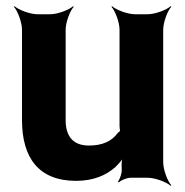

<svg xmlns="http://www.w3.org/2000/svg" viewBox="-20 -574 599 620"><path d="M267 -104C216 -104 192 -134 192 -186V-478C192 -502 206 -539 218 -552L216 -554C203 -542 166 -528 142 -528H101C77 -528 40 -542 27 -554L25 -552C37 -539 51 -502 51 -478V-187C51 -64 105 10 226 10C282 10 323 -8 353 -35C363 -45 377 -60 381 -70L378 -72C373 -62 372 -43 373 -29V-27C374 -15 367 5 361 12L364 15C370 8 390 0 402 0H457C481 0 518 14 531 26L533 24C521 11 507 -26 507 -50V-478C507 -502 521 -539 533 -552L531 -554C518 -542 481 -528 457 -528H416C392 -528 355 -542 342 -554L340 -552C352 -539 366 -502 366 -478V-167C366 -164 367 -150 369 -148L371 -152C369 -153 360 -145 359 -143C340 -118 311 -104 267 -104Z"/></svg>

Font: Asimov
Style: Edge
Weight: 500
Designer: Google
Version: Version 2.000980: 2014